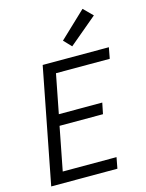

<svg xmlns="http://www.w3.org/2000/svg" viewBox="-134 -996 817 1076"><g transform="rotate(-15 275.0 -458.0)"><path d="M26 0 156 -670H540L528 -606H216L172 -380H424L411 -316H159L110 -64H422L410 0ZM343 -728 301 -772 453 -916 505 -864Z"/></g></svg>

Font: Lode Term
Style: Italic
Weight: 400
Italic angle: -11°
Monospace: yes
Designer: Belleve Invis
Foundry: Belleve Invis
Version: Version 29.2.0